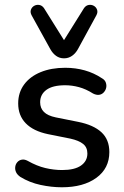

<svg xmlns="http://www.w3.org/2000/svg" viewBox="-20 -784 524 813"><path d="M242 9Q198 9 151.5 -1Q105 -11 66 -35Q53 -44 48 -55Q43 -66 44.5 -77.5Q46 -89 53.5 -97.5Q61 -106 72.5 -108Q84 -110 97 -103Q136 -81 172 -72.5Q208 -64 243 -64Q296 -64 323 -83Q350 -102 350 -134Q350 -160 332 -174.5Q314 -189 278 -197L183 -216Q121 -229 89 -262Q57 -295 57 -346Q57 -392 82 -426Q107 -460 152 -478.5Q197 -497 256 -497Q300 -497 339 -486Q378 -475 411 -453Q424 -446 428 -434.5Q432 -423 429.5 -412Q427 -401 419 -392.5Q411 -384 399.5 -382.5Q388 -381 374 -388Q344 -407 314.5 -415Q285 -423 256 -423Q203 -423 176.5 -403.5Q150 -384 150 -351Q150 -326 166 -310Q182 -294 216 -287L311 -268Q376 -255 409.5 -224Q443 -193 443 -140Q443 -71 388 -31Q333 9 242 9ZM251 -537Q232 -537 217.5 -547.5Q203 -558 193 -576L114 -719Q107 -732 111 -743Q115 -754 125 -759.5Q135 -765 146.5 -763Q158 -761 166 -750L251 -614L336 -750Q344 -761 355.5 -763Q367 -765 377 -759.5Q387 -754 391 -743Q395 -732 388 -719L310 -576Q300 -558 285 -547.5Q270 -537 251 -537Z"/></svg>

Font: Nunito ExtraLight SemiBold
Style: Regular
Weight: 600
Version: Version 3.602